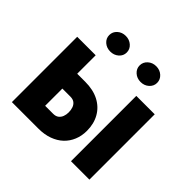

<svg xmlns="http://www.w3.org/2000/svg" viewBox="-177 -914 1098 1098"><g transform="rotate(45 372.0 -364.5)"><path d="M148.9 -378.9H270.5Q335 -378.9 380.9 -355Q426.8 -331.1 451.4 -287.8Q476.1 -244.6 476.1 -187.5Q476.1 -146.5 461.9 -112.1Q447.8 -77.6 421.4 -52.7Q395 -27.8 356.9 -13.9Q318.8 0 270.5 0H56.2V-528.3H205.6V-119.6H270.5Q291 -119.6 303.5 -129.2Q315.9 -138.7 321.8 -154.3Q327.6 -169.9 327.6 -188Q327.6 -208 321.8 -224.1Q315.9 -240.2 303.5 -249.5Q291 -258.8 270.5 -258.8H148.9ZM683.1 -528.3V0H534.2V-528.3ZM178.7 -665Q178.7 -691.9 199.2 -710.2Q219.7 -728.5 249.5 -728.5Q278.8 -728.5 299.6 -710.2Q320.3 -691.9 320.3 -665Q320.3 -638.2 299.6 -620.1Q278.8 -602.1 249.5 -602.1Q219.7 -602.1 199.2 -620.1Q178.7 -638.2 178.7 -665ZM424.3 -665Q424.3 -691.9 444.8 -710.4Q465.3 -729 495.1 -729Q524.9 -729 545.4 -710.4Q565.9 -691.9 565.9 -665Q565.9 -638.7 545.4 -620.1Q524.9 -601.6 495.1 -601.6Q465.3 -601.6 444.8 -620.1Q424.3 -638.7 424.3 -665Z"/></g></svg>

Font: Roboto Condensed ExtraBold
Style: Regular
Weight: 800
Designer: Christian Robertson
Foundry: Google
Version: Version 3.008; 2023